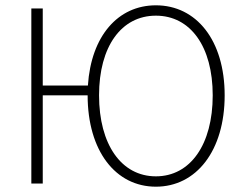

<svg xmlns="http://www.w3.org/2000/svg" viewBox="-20 -691 921 723"><path d="M567 -27C437 -27 353 -147 353 -332C353 -516 437 -632 567 -632C697 -632 781 -516 781 -332C781 -147 697 -27 567 -27ZM567 12C719 12 826 -123 826 -332C826 -540 719 -671 567 -671C424 -671 323 -555 311 -369H141V-659H98V0H141V-332H310C310 -123 415 12 567 12Z"/></svg>

Font: Source Sans Pro Light
Style: Regular
Weight: 300
Designer: Paul D. Hunt
Foundry: Adobe Systems Incorporated
Version: Version 3.006;hotconv 1.0.111;makeotfexe 2.5.65597